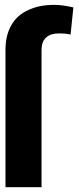

<svg xmlns="http://www.w3.org/2000/svg" viewBox="-20 -781 329 801"><path d="M153.3 0Q115.2 0 2.9 0Q2.9 -143.6 2.9 -573.2Q2.9 -633.8 27.3 -675.8Q50.8 -717.8 96.7 -738.3Q141.6 -760.7 206.1 -760.7Q225.6 -760.7 245.1 -757.8Q265.6 -754.9 286.1 -750Q282.2 -712.9 274.4 -636.7Q263.7 -639.6 252.9 -640.6Q242.2 -641.6 226.6 -641.6Q190.4 -641.6 171.9 -624Q153.3 -606.4 153.3 -573.2Q153.3 -381.8 153.3 0Z"/></svg>

Font: DeepSea
Style: Bold
Weight: 700
Designer: Stem
Version: Version 3.019;git-0a5106e0b